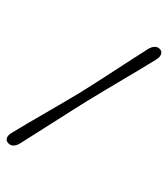

<svg xmlns="http://www.w3.org/2000/svg" viewBox="-273 -881 1003 1148"><g transform="rotate(30 229.0 -306.5)"><path d="M263.5 -296.5Q241.5 -256 211.2 -198.2Q181 -140.5 148.5 -78.2Q116 -16 87 39.5Q58 95 38.5 131.5Q27 152 10.5 161Q-6 170 -24.5 163Q-42.5 156.5 -45.2 139.5Q-48 122.5 -35 99.5Q-14.5 61 16.8 6.2Q48 -48.5 82.8 -108.8Q117.5 -169 149 -224.5Q180.5 -280 202 -319.5Q223 -358.5 252.2 -415Q281.5 -471.5 312.8 -533Q344 -594.5 372.5 -650Q401 -705.5 421 -743.5Q433 -764.5 449.5 -773.8Q466 -783 484.5 -776Q501 -769.5 503.5 -751.8Q506 -734 493.5 -711Q474 -674.5 444.2 -621Q414.5 -567.5 381 -508Q347.5 -448.5 316.5 -393Q285.5 -337.5 263.5 -296.5Z"/></g></svg>

Font: Fraunces 72pt S100 SemiBold
Style: Italic
Weight: 600
Italic angle: -16°
Version: Version 1.000; ttfautohint (v1.8.3)